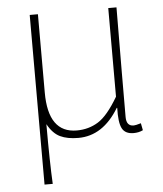

<svg xmlns="http://www.w3.org/2000/svg" viewBox="-52 -573 696 818"><g transform="rotate(-5 296.0 -164.0)"><path d="M105.5 198.2V-527.3H140.6V-192.4Q140.6 -19.5 262.7 -19.5Q313.5 -19.5 354.5 -44.9Q395.5 -70.3 441.4 -148.4V-527.3H476.6Q474.6 -209 474.6 -58.6Q474.6 -19.5 505.9 -19.5Q513.7 -19.5 537.1 -26.4L543 3.9Q525.4 12.7 502.9 12.7Q466.8 12.7 453.6 -12.7Q440.4 -38.1 442.4 -100.6H440.4Q372.1 12.7 266.6 12.7Q219.7 12.7 189 -2Q158.2 -16.6 135.7 -57.6Q135.7 108.4 140.6 198.2Z"/></g></svg>

Font: Gen Shin Gothic ExtraLight
Style: Regular
Weight: 100
Designer: [Source Han Sans]
Ryoko NISHIZUKA  (kana & ideographs); Paul D. Hunt (Latin, Greek & Cyrillic); Wenlong ZHANG  (bopomofo
Version: Version 1.002.20150607